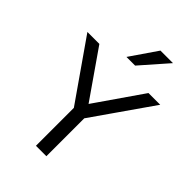

<svg xmlns="http://www.w3.org/2000/svg" viewBox="-269 -1048 1158 1158"><g transform="rotate(45 310.5 -468.5)"><path d="M266 0V-366L283 -299L0 -705H102L314 -400H310L521 -705H621L338 -299L355 -366V0ZM273 -765 391 -937H498L347 -765Z"/></g></svg>

Font: Nunito Sans 8pt
Style: Regular
Weight: 400
Version: Version 3.101;gftools[0.9.27]